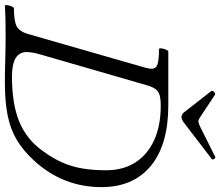

<svg xmlns="http://www.w3.org/2000/svg" viewBox="-78 -821 902 786"><g transform="rotate(90 373.0 -428.0)"><path d="M4 3Q0 3 1 -6Q2 -15 6 -24.5Q10 -34 14 -34Q67 -34 88 -45.5Q109 -57 119 -91L258 -575Q267 -607 252 -617.5Q237 -628 181 -628Q177 -628 178 -637.5Q179 -647 183 -656.5Q187 -666 191 -666H411Q572 -666 659 -594.5Q746 -523 746 -392Q746 -314 719 -245Q692 -176 638 -117Q598 -73 554 -46.5Q510 -20 453.5 -8.5Q397 3 318 3Q271 3 224 1.5Q177 0 130 0Q99 0 67.5 0.5Q36 1 4 3ZM293 -26Q406 -26 478.5 -56Q551 -86 598 -152Q628 -193 645 -231.5Q662 -270 669.5 -313Q677 -356 677 -412Q677 -481 645 -531Q613 -581 554 -608Q495 -635 413 -635Q386 -635 370 -630.5Q354 -626 345 -614Q336 -602 329 -578L204 -146Q198 -125 195.5 -111Q193 -97 193 -86Q193 -26 293 -26ZM459 -720Q449 -720 441 -729L352 -843Q351 -846 353.5 -850Q356 -854 360.5 -856.5Q365 -859 368 -857L463 -794Q467 -792 470.5 -790.5Q474 -789 477 -789Q481 -789 494 -794L622 -858Q625 -860 628 -857Q631 -854 632.5 -850.5Q634 -847 631 -844L481 -729Q469 -720 459 -720Z"/></g></svg>

Font: Junicode VF
Style: Italic
Weight: 400
Italic angle: -11°
Designer: Peter S. Baker
Version: Version 2.209